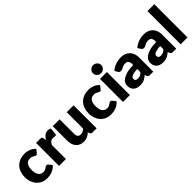

<svg xmlns="http://www.w3.org/2000/svg" viewBox="214 -1901 3059 3059"><g transform="rotate(-45 1743.0 -372.0)"><path d="M433.5 -395.5Q426.5 -387 420 -382Q413.5 -377 401.5 -377Q390 -377 380.8 -382.5Q371.5 -388 360 -394.8Q348.5 -401.5 333 -407Q317.5 -412.5 294.5 -412.5Q266 -412.5 245.2 -402Q224.5 -391.5 211 -372Q197.5 -352.5 191 -324.2Q184.5 -296 184.5 -260.5Q184.5 -186 213.2 -146Q242 -106 292.5 -106Q319.5 -106 335.2 -112.8Q351 -119.5 362 -127.8Q373 -136 382.2 -143Q391.5 -150 405.5 -150Q424 -150 433.5 -136.5L478.5 -81Q454.5 -53.5 428 -36.2Q401.5 -19 373.8 -9.2Q346 0.5 318 4.2Q290 8 263.5 8Q216 8 172.8 -10Q129.5 -28 96.8 -62.2Q64 -96.5 44.8 -146.5Q25.5 -196.5 25.5 -260.5Q25.5 -316.5 42.2 -365.2Q59 -414 91.8 -449.8Q124.5 -485.5 172.8 -506Q221 -526.5 284.5 -526.5Q345.5 -526.5 391.5 -507Q437.5 -487.5 474.5 -450Z M684 -438.5Q708 -480.5 739.2 -504.5Q770.5 -528.5 811 -528.5Q846 -528.5 868 -512L858 -398Q855.5 -387 849.8 -383Q844 -379 834 -379Q830 -379 823.5 -379.5Q817 -380 810 -380.8Q803 -381.5 795.8 -382.2Q788.5 -383 782.5 -383Q748.5 -383 728.2 -365Q708 -347 694 -315V0H539V-518.5H631Q642.5 -518.5 650.2 -516.5Q658 -514.5 663.2 -510.2Q668.5 -506 671.2 -499Q674 -492 676 -482Z M1385.5 -518.5V0H1289.5Q1260.5 0 1251.5 -26L1242.5 -56Q1227.5 -41.5 1211.5 -29.8Q1195.5 -18 1177.2 -9.8Q1159 -1.5 1137.8 3.2Q1116.5 8 1091.5 8Q1049 8 1016.2 -6.8Q983.5 -21.5 961 -48Q938.5 -74.5 927 -110.5Q915.5 -146.5 915.5 -189.5V-518.5H1070.5V-189.5Q1070.5 -151 1088 -130Q1105.5 -109 1139.5 -109Q1165 -109 1187.2 -119.8Q1209.5 -130.5 1230.5 -149V-518.5Z M1871.5 -395.5Q1864.5 -387 1858 -382Q1851.5 -377 1839.5 -377Q1828 -377 1818.8 -382.5Q1809.5 -388 1798 -394.8Q1786.5 -401.5 1771 -407Q1755.5 -412.5 1732.5 -412.5Q1704 -412.5 1683.2 -402Q1662.5 -391.5 1649 -372Q1635.5 -352.5 1629 -324.2Q1622.5 -296 1622.5 -260.5Q1622.5 -186 1651.2 -146Q1680 -106 1730.5 -106Q1757.5 -106 1773.2 -112.8Q1789 -119.5 1800 -127.8Q1811 -136 1820.2 -143Q1829.5 -150 1843.5 -150Q1862 -150 1871.5 -136.5L1916.5 -81Q1892.5 -53.5 1866 -36.2Q1839.5 -19 1811.8 -9.2Q1784 0.5 1756 4.2Q1728 8 1701.5 8Q1654 8 1610.8 -10Q1567.5 -28 1534.8 -62.2Q1502 -96.5 1482.8 -146.5Q1463.5 -196.5 1463.5 -260.5Q1463.5 -316.5 1480.2 -365.2Q1497 -414 1529.8 -449.8Q1562.5 -485.5 1610.8 -506Q1659 -526.5 1722.5 -526.5Q1783.5 -526.5 1829.5 -507Q1875.5 -487.5 1912.5 -450Z M2135.5 -518.5V0H1980.5V-518.5ZM2151.5 -660.5Q2151.5 -642 2144 -625.8Q2136.5 -609.5 2123.5 -597.2Q2110.5 -585 2093.2 -577.8Q2076 -570.5 2056.5 -570.5Q2037.5 -570.5 2021 -577.8Q2004.5 -585 1991.8 -597.2Q1979 -609.5 1971.8 -625.8Q1964.5 -642 1964.5 -660.5Q1964.5 -679.5 1971.8 -696Q1979 -712.5 1991.8 -725Q2004.5 -737.5 2021 -744.5Q2037.5 -751.5 2056.5 -751.5Q2076 -751.5 2093.2 -744.5Q2110.5 -737.5 2123.5 -725Q2136.5 -712.5 2144 -696Q2151.5 -679.5 2151.5 -660.5Z M2511.5 -211Q2465 -209 2435 -203Q2405 -197 2387.5 -188Q2370 -179 2363.2 -167.5Q2356.5 -156 2356.5 -142.5Q2356.5 -116 2371 -105.2Q2385.5 -94.5 2413.5 -94.5Q2443.5 -94.5 2466 -105Q2488.5 -115.5 2511.5 -139ZM2232.5 -446.5Q2279.5 -488 2336.8 -508.2Q2394 -528.5 2459.5 -528.5Q2506.5 -528.5 2544.2 -513.2Q2582 -498 2608.2 -470.8Q2634.5 -443.5 2648.5 -406Q2662.5 -368.5 2662.5 -324V0H2591.5Q2569.5 0 2558.2 -6Q2547 -12 2539.5 -31L2528.5 -59.5Q2509 -43 2491 -30.5Q2473 -18 2453.8 -9.2Q2434.5 -0.5 2412.8 3.8Q2391 8 2364.5 8Q2329 8 2300 -1.2Q2271 -10.5 2250.8 -28.5Q2230.5 -46.5 2219.5 -73.2Q2208.5 -100 2208.5 -135Q2208.5 -163 2222.5 -191.8Q2236.5 -220.5 2271 -244.2Q2305.5 -268 2364 -284Q2422.5 -300 2511.5 -302V-324Q2511.5 -369.5 2492.8 -389.8Q2474 -410 2439.5 -410Q2412 -410 2394.5 -404Q2377 -398 2363.2 -390.5Q2349.5 -383 2336.5 -377Q2323.5 -371 2305.5 -371Q2289.5 -371 2278.5 -379Q2267.5 -387 2260.5 -398Z M3029 -211Q2982.5 -209 2952.5 -203Q2922.5 -197 2905 -188Q2887.5 -179 2880.8 -167.5Q2874 -156 2874 -142.5Q2874 -116 2888.5 -105.2Q2903 -94.5 2931 -94.5Q2961 -94.5 2983.5 -105Q3006 -115.5 3029 -139ZM2750 -446.5Q2797 -488 2854.2 -508.2Q2911.5 -528.5 2977 -528.5Q3024 -528.5 3061.8 -513.2Q3099.5 -498 3125.8 -470.8Q3152 -443.5 3166 -406Q3180 -368.5 3180 -324V0H3109Q3087 0 3075.8 -6Q3064.5 -12 3057 -31L3046 -59.5Q3026.5 -43 3008.5 -30.5Q2990.5 -18 2971.2 -9.2Q2952 -0.5 2930.2 3.8Q2908.5 8 2882 8Q2846.5 8 2817.5 -1.2Q2788.5 -10.5 2768.2 -28.5Q2748 -46.5 2737 -73.2Q2726 -100 2726 -135Q2726 -163 2740 -191.8Q2754 -220.5 2788.5 -244.2Q2823 -268 2881.5 -284Q2940 -300 3029 -302V-324Q3029 -369.5 3010.2 -389.8Q2991.5 -410 2957 -410Q2929.5 -410 2912 -404Q2894.5 -398 2880.8 -390.5Q2867 -383 2854 -377Q2841 -371 2823 -371Q2807 -371 2796 -379Q2785 -387 2778 -398Z M3434 -748.5V0H3279V-748.5Z"/></g></svg>

Font: Lato 2
Style: Regular
Weight: 900
Designer: Lukasz Dziedzic with Adam Twardoch and Botio Nikoltchev
Foundry: tyPoland Lukasz Dziedzic
Version: Version 2.015; 2015-08-06; http://www.latofonts.com/